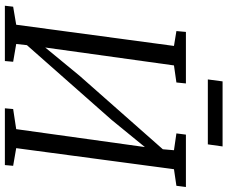

<svg xmlns="http://www.w3.org/2000/svg" viewBox="-93 -841 934 788"><g transform="rotate(90 374.0 -447.0)"><path d="M3.5 0 7.5 -34 81.5 -46.5 168.5 -694 107.5 -704 111 -743H322.5L318.5 -704L248.5 -694L171 -137L158 -145L290.5 -306L617.5 -676.5L589.5 -611.5L596.5 -694L527.5 -704L532.5 -743H747.5L742.5 -704L674.5 -694L588 -46.5L660.5 -34L657.5 0H424.5L427.5 -34L510 -46.5L588 -606.5L605.5 -601.5L472 -438L141.5 -63.5L169.5 -128.5L160.5 -46.5L233.5 -34L230.5 0ZM314 -893.5H581L572.5 -833H306Z"/></g></svg>

Font: Merriweather 24pt Light
Style: Italic
Weight: 300
Italic angle: -7.8°
Version: Version 2.101